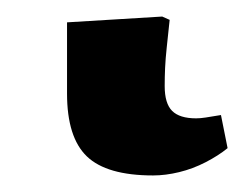

<svg xmlns="http://www.w3.org/2000/svg" viewBox="-20 20 295 232"><path d="M165 232Q109 232 85 209Q61 186 61 133V47L176 40L185 44Q183 63 181.5 77Q180 91 179.5 102Q179 113 179 124Q179 145 188 154Q197 163 217 163Q222 163 228.5 162Q235 161 247 159L255 199Q244 208 228.5 216Q213 224 196.5 228Q180 232 165 232Z"/></svg>

Font: Literata 18pt SemiBold
Style: Regular
Weight: 600
Designer: Latin by Veronika Burian and Jose Scaglione. Greek by Irene Vlachou. Cyrillic by Vera Evstafieva.
Foundry: TypeTogether
Version: Version 3.103;gftools[0.9.29]